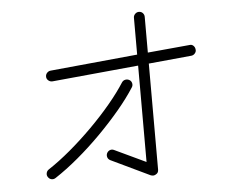

<svg xmlns="http://www.w3.org/2000/svg" viewBox="-53 -823 1106 887"><g transform="rotate(-5 500.0 -379.5)"><path d="M611 -2 431 -88Q421 -93 418 -102.5Q415 -112 419 -121Q424 -131 433.5 -134.5Q443 -138 453 -133L597 -65V-512L197 -474Q187 -473 178.5 -479.5Q170 -486 169 -496Q168 -507 175 -515Q182 -523 192 -524L597 -563V-734Q597 -744 604.5 -751.5Q612 -759 622 -759Q633 -759 640 -751.5Q647 -744 647 -734V-568L841 -586Q852 -588 859.5 -581Q867 -574 868 -564Q870 -554 863 -545.5Q856 -537 846 -536L647 -517V-25Q647 -10 635 -4Q625 3 611 -2ZM172 -28Q163 -22 153 -24Q143 -26 137 -35Q131 -43 133 -53.5Q135 -64 144 -70Q193 -102 246.5 -147Q300 -192 351.5 -243.5Q403 -295 445.5 -346Q488 -397 516 -441Q522 -450 532 -452Q542 -454 551 -449Q560 -444 562.5 -433.5Q565 -423 559 -414Q529 -367 484.5 -314Q440 -261 387.5 -208Q335 -155 279.5 -108.5Q224 -62 172 -28Z"/></g></svg>

Font: Zen Kurenaido
Style: Regular
Weight: 400
Designer: Yoshimichi Ohira
Foundry: Positype
Version: Version 1.001